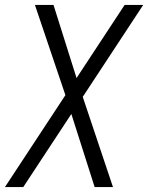

<svg xmlns="http://www.w3.org/2000/svg" viewBox="-40 -550 636 775"><path d="M-20 205H54L248 -90L342 205H416L294 -159L538 -530H463L269 -235L176 -530H101L224 -166Z"/></svg>

Font: Iosevka Sparkle Light
Style: Italic
Weight: 300
Italic angle: -9°
Designer: Belleve Invis
Foundry: Belleve Invis
Version: Version 4.5.0; ttfautohint (v1.8.3)